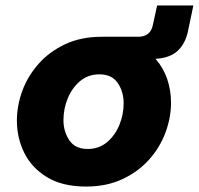

<svg xmlns="http://www.w3.org/2000/svg" viewBox="-20 -675 730 705"><path d="M296 10Q209 10 152.5 -24.5Q96 -59 69 -114Q42 -169 42 -232Q42 -287 62 -341.5Q82 -396 122 -441Q162 -486 220 -513Q278 -540 354 -540H487Q532 -540 541 -582L557 -655H690L671 -564Q662 -517 633.5 -489.5Q605 -462 551 -459Q580 -426 594 -384.5Q608 -343 608 -298Q608 -243 587.5 -188Q567 -133 527 -88.5Q487 -44 429 -17Q371 10 296 10ZM302 -128Q343 -128 372.5 -152.5Q402 -177 418 -215.5Q434 -254 434 -296Q434 -338 412.5 -370Q391 -402 345 -402Q304 -402 274.5 -377.5Q245 -353 229 -314.5Q213 -276 213 -234Q213 -192 234.5 -160Q256 -128 302 -128Z"/></svg>

Font: Be Vietnam Pro ExtraBold
Style: Italic
Weight: 800
Italic angle: -12°
Designer: Lam Bao, Tony Le, Vietanh Nguyen
Foundry: Yellow Type Foundry
Version: Version 1.002; ttfautohint (v1.8.3)